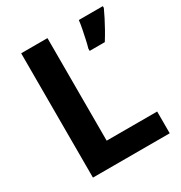

<svg xmlns="http://www.w3.org/2000/svg" viewBox="-168 -835 901 955"><g transform="rotate(-30 282.5 -357.0)"><path d="M90 0V-714H241V-125H531V0ZM559 -704Q549 -682 536.5 -657.5Q524 -633 509.5 -607Q495 -581 478 -554H391V-567Q397 -587 402.5 -613Q408 -639 413.5 -666Q419 -693 421 -714H559Z"/></g></svg>

Font: Noto Sans Adlam
Style: Regular
Weight: 400
Designer: Mark Jamra, Neil Patel
Foundry: JamraPatel LLC
Version: Version 3.001